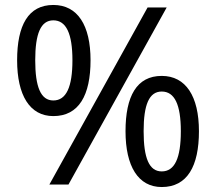

<svg xmlns="http://www.w3.org/2000/svg" viewBox="-20 -744 871 774"><path d="M195 -724C94 -724 49 -642 49 -501C49 -360 100 -276 195 -276C298 -276 345 -360 345 -501C345 -642 293 -724 195 -724ZM652 -714H575L179 0H256ZM195 -662C247 -662 272 -608 272 -501C272 -393 247 -339 195 -339C144 -339 122 -394 122 -501C122 -608 144 -662 195 -662ZM632 -438C531 -438 486 -356 486 -215C486 -74 537 10 632 10C735 10 782 -74 782 -215C782 -356 729 -438 632 -438ZM632 -375C684 -375 709 -322 709 -215C709 -106 684 -53 632 -53C581 -53 559 -107 559 -215C559 -322 581 -375 632 -375Z"/></svg>

Font: Noto Sans Cypriot
Style: Regular
Weight: 400
Designer: Monotype Design Team
Foundry: Monotype Imaging Inc.
Version: Version 2.002